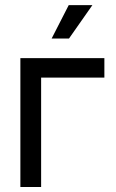

<svg xmlns="http://www.w3.org/2000/svg" viewBox="-20 -748 465 768"><path d="M397.5 -515.6V-437.5H144.5V0H61.5V-515.6ZM186.5 -593.8 254.9 -727.5H349.6L255.9 -593.8Z"/></svg>

Font: Inter Display
Style: Regular
Weight: 400
Designer: Rasmus Andersson
Foundry: rsms
Version: Version 4.000;git-37864ae